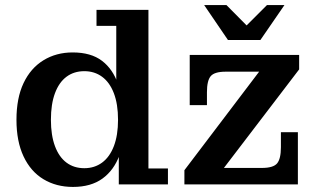

<svg xmlns="http://www.w3.org/2000/svg" viewBox="-20 -728 1252 758"><path d="M268 10Q202 10 151.5 -20.5Q101 -51 73 -110.5Q45 -170 45 -255Q45 -341 73 -400Q101 -459 151.5 -490Q202 -521 267 -521Q339 -521 382.5 -488Q426 -455 446 -395.5Q466 -336 466 -256L473 -254Q474 -176 452 -116Q430 -56 384.5 -23Q339 10 268 10ZM313 -64Q353 -64 383 -86Q413 -108 429.5 -151Q446 -194 446 -255Q446 -317 429.5 -360Q413 -403 383 -425Q353 -447 313 -447Q272 -447 242.5 -425Q213 -403 197 -360Q181 -317 181 -255Q181 -194 197 -151Q213 -108 242.5 -86Q272 -64 313 -64ZM449 0V-140L460 -258L439 -365V-626H361V-689H566V-63H643V0ZM708 -56 1003 -445 1161 -454 864 -65ZM708 0V-56L864 -65H1156V0ZM729 -313V-445H871Q827 -445 812 -427.5Q797 -410 797 -364V-313ZM1014 -65Q1059 -65 1074 -83Q1089 -101 1089 -147V-206H1156V-65ZM729 -445V-511H1161V-454L1003 -445ZM880 -570 786 -708H874L981 -600H926L1034 -708H1103L1008 -570Z"/></svg>

Font: Montagu Slab 120pt Medium
Style: Regular
Weight: 500
Designer: Florian Karsten
Foundry: Florian Karsten
Version: Version 1.000